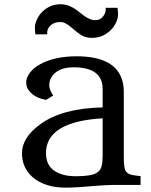

<svg xmlns="http://www.w3.org/2000/svg" viewBox="-20 -862 704 895"><path d="M217.8 -499Q209.5 -483.9 209.5 -464.1Q209.5 -444.3 228 -416.5L194.8 -396.5Q137.2 -406.2 111.3 -444.8Q102.1 -458 102.1 -479Q102.1 -500 119.1 -522.7Q136.2 -545.4 167 -562.5Q234.4 -599.6 336.9 -599.6Q503.9 -599.6 544.4 -502.9Q557.1 -472.7 557.1 -436V-129.9Q557.1 -73.2 567.9 -61.8Q578.6 -50.3 594 -46.9Q609.4 -43.5 635.3 -41V0H514.2Q478 0 431.6 3.9Q336.4 12.7 285.2 12.7Q233.9 12.7 194.8 -1Q155.8 -14.6 130.9 -37.1Q82.5 -80.6 82.5 -147.9Q82.5 -220.7 167 -282.2Q268.6 -357.4 458.5 -361.3V-446.8Q458.5 -548.3 323.2 -548.3Q246.1 -548.3 217.8 -499ZM458.5 -310.5H459.5L458.5 -311ZM458.5 -310.5Q194.3 -294.9 194.3 -147.9Q194.3 -70.3 272.9 -47.9Q297.4 -40.5 334 -40.5Q370.6 -40.5 396.2 -44.7Q421.9 -48.8 435.8 -59.6Q449.7 -70.3 454.1 -89.1Q458.5 -107.9 458.5 -137.7ZM145 -702.1Q142.6 -717.8 142.6 -734.4Q142.6 -751 152.6 -772.2Q162.6 -793.5 179.2 -809.1Q214.4 -842.3 262.7 -842.3Q305.7 -842.3 350.1 -805.2Q394.5 -768.1 421.4 -768.1Q444.3 -768.1 455.1 -779.3Q475.6 -800.3 472.7 -825.7H527.8Q530.3 -809.6 530.3 -793.2Q530.3 -776.9 520.3 -755.6Q510.3 -734.4 493.2 -718.8Q457.5 -685.5 409.7 -685.5Q377.4 -685.5 357.4 -699.2Q337.4 -712.9 326.7 -722.4Q315.9 -731.9 305.2 -740.2Q280.8 -759.3 263.2 -759.3Q245.6 -759.3 235.1 -755.4Q224.6 -751.5 216.3 -744.1Q197.3 -726.6 200.2 -702.1Z"/></svg>

Font: Metamorphous
Style: Regular
Weight: 400
Designer: James Grieshaber
Foundry: James Grieshaber
Version: Version 1.001